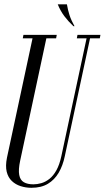

<svg xmlns="http://www.w3.org/2000/svg" viewBox="-20 -860 484 886"><path d="M318.9 -739Q295.9 -760.5 277.7 -784.4Q259.5 -808.2 246.5 -839.9H288.8Q293.1 -813.8 300.7 -790.4Q308.2 -767.1 323.9 -739ZM125 6.6Q99 6.6 75.3 -1Q51.6 -8.6 34.6 -24.8Q17.5 -40.9 10.9 -67.5Q4.4 -94.1 12.2 -132.5L130.1 -683H85.1L88.1 -699H241.9L238.9 -683H193.9L73 -118.2Q64.2 -76.8 68.7 -52.8Q73.1 -28.9 90.1 -19.1Q107.1 -9.4 134 -9.4Q151.8 -9.4 171 -14.9Q190.2 -20.5 208.2 -34.6Q226.1 -48.8 240.3 -74.2Q254.5 -99.8 263.1 -139.2L379.5 -683H334.5L337.5 -699H443.5L440.5 -683H395.5L279.1 -139.6Q270.2 -96.1 250.9 -63.1Q231.5 -30.1 200.9 -11.8Q170.2 6.6 125 6.6Z"/></svg>

Font: Emberly Black
Style: Italic
Weight: 900
Italic angle: -12°
Designer: Rajesh Rajput
Foundry: Rajesh Rajput
Version: Version 1.000